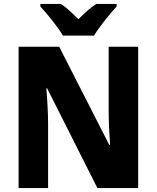

<svg xmlns="http://www.w3.org/2000/svg" viewBox="-20 -950 792 970"><path d="M298 -770H455C481 -814 536 -881 569 -917V-930H466C436 -910 409 -886 376 -853C344 -885 318 -910 288 -930H184V-917C218 -881 273 -813 298 -770ZM678 0V-714H529V-391C529 -342 532 -271 536 -218H532L279 -714H74V0H223V-324C223 -375 219 -448 214 -504H218L472 0Z"/></svg>

Font: Noto Sans Lao SemiCondensed ExtraBold
Style: Regular
Weight: 800
Width: 4
Designer: Monotype Design Team
Foundry: Monotype Imaging Inc.
Version: Version 2.003